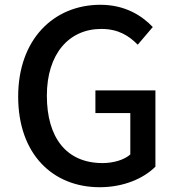

<svg xmlns="http://www.w3.org/2000/svg" viewBox="-20 -770 741 803"><path d="M397 13C498 13 581 -24 630 -73V-392H379V-297H525V-124C499 -101 454 -88 409 -88C257 -88 176 -195 176 -370C176 -543 267 -649 404 -649C475 -649 520 -620 556 -583L619 -657C574 -704 504 -750 400 -750C205 -750 56 -606 56 -366C56 -126 200 13 397 13Z"/></svg>

Font: Kinto Sans Med
Style: Regular
Weight: 500
Designer: Authors: Ryoko NISHIZUKA  (kana & ideographs); Paul D. Hunt (Latin, Greek & Cyrillic); Wenlong ZHANG  (bopomofo); Sandol
Foundry: Adobe Systems Incorporated, ookami Inc.
Version: Version 0.001